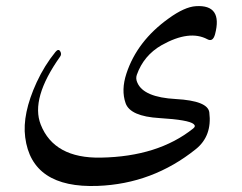

<svg xmlns="http://www.w3.org/2000/svg" viewBox="-20 -419 805 640"><path d="M671.4 -288.1Q611.3 -320.3 519 -268.6Q459 -234.4 436 -169.4Q431.6 -156.7 438 -143.1Q459 -94.7 565.9 -88.9Q672.9 -83 677.7 -44.4Q687.5 34.2 632.8 78.1Q488.8 193.8 305.7 200.7Q85.9 209 64 38.6Q53.7 -39.1 102.1 -144.5Q128.4 -201.2 165 -246.1Q174.8 -257.8 180.7 -248Q186.5 -238.3 180.2 -230Q81.5 -90.8 115.7 -3.9Q160.2 109.4 316.4 106.4Q506.8 103 624 9.3Q633.8 1.5 625.5 -5.4Q609.4 -19.5 511.7 -25.4Q414.1 -31.2 398.7 -75Q383.3 -118.7 401.4 -173.8Q437 -282.2 542 -357.4Q595.2 -396 632.8 -398.4Q723.1 -404.3 696.8 -304.7Q689.5 -278.3 671.4 -288.1Z"/></svg>

Font: Amiri Quran Colored
Style: Regular
Weight: 400
Designer: Khaled Hosny
Version: Version 000.111